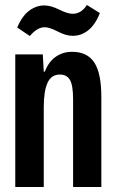

<svg xmlns="http://www.w3.org/2000/svg" viewBox="-20 -747 466 767"><path d="M41 0V-529.8H150.9L154.8 -460.9H159.2Q173.3 -499 201.7 -519.5Q230 -540 268.1 -540Q328.6 -540 356.7 -497.3Q384.8 -454.6 384.8 -359.9V0H272V-350.1Q272 -406.7 259.3 -428Q246.6 -449.2 219.2 -449.2Q184.6 -449.2 169.7 -415.8Q154.8 -382.3 154.8 -318.8V0ZM48.8 -637.2Q69.3 -685.1 98.4 -705.6Q127.4 -726.1 158.2 -725.1Q183.6 -725.1 216.8 -708.5Q250 -691.9 270 -691.9Q304.7 -691.9 327.1 -727.1L378.9 -694.8Q360.4 -647.5 331.5 -625.2Q302.7 -603 269 -604Q243.7 -604 210.7 -621.1Q177.7 -638.2 158.2 -638.2Q128.9 -638.2 99.1 -603Z"/></svg>

Font: Lumene Sans Condensed
Style: Bold
Weight: 600
Width: 3
Designer: Deni Anggara
Version: Version 1.003;Glyphs 3.1.2 (3151)